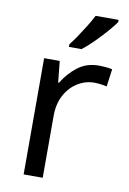

<svg xmlns="http://www.w3.org/2000/svg" viewBox="-87 -819 586 872"><g transform="rotate(10 206.5 -383.0)"><path d="M335 -546Q350 -546 367.5 -544.5Q385 -543 398 -540L387 -459Q374 -462 358.5 -464Q343 -466 329 -466Q288 -466 252 -443.5Q216 -421 194.5 -380.5Q173 -340 173 -286V0H85V-536H157L167 -438H171Q197 -482 238 -514Q279 -546 335 -546ZM388 -756Q376 -738 351 -709.5Q326 -681 297.5 -652.5Q269 -624 245 -606H187V-618Q202 -637 219.5 -663Q237 -689 254 -716.5Q271 -744 282 -766H388Z"/></g></svg>

Font: Noto Sans Batak
Style: Regular
Weight: 400
Designer: Monotype Design Team
Foundry: Monotype Imaging Inc.
Version: Version 2.002; ttfautohint (v1.8.4.7-5d5b)